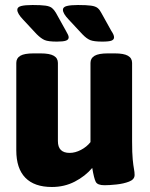

<svg xmlns="http://www.w3.org/2000/svg" viewBox="-20 -738 597 766"><path d="M187 8Q117 8 81 -29Q45 -66 45 -138V-487Q45 -506 61 -515.5Q77 -525 114 -525H142Q178 -525 194.5 -515.5Q211 -506 211 -487V-175Q211 -128 258 -128Q280 -128 303 -140Q326 -152 341 -171V-487Q341 -506 357.5 -515.5Q374 -525 410 -525H438Q474 -525 490.5 -515.5Q507 -506 507 -487V-174Q507 -127 509.5 -102Q512 -77 514.5 -64Q517 -51 517 -40Q517 -22 495 -13.5Q473 -5 444.5 -2Q416 1 397 1Q369 1 362 -12.5Q355 -26 348 -68Q320 -35 278.5 -13.5Q237 8 187 8ZM388 -572Q355 -572 340 -578Q325 -584 308 -602L254 -660Q231 -684 231 -699Q231 -710 246.5 -714Q262 -718 291 -718Q325 -718 343 -715.5Q361 -713 369.5 -706Q378 -699 384 -687L424 -615Q430 -606 432.5 -600Q435 -594 435 -589Q435 -580 425 -576Q415 -572 388 -572ZM207 -572Q173 -572 158.5 -578Q144 -584 126 -602L72 -660Q49 -684 49 -699Q49 -710 64.5 -714Q80 -718 110 -718Q144 -718 161.5 -715.5Q179 -713 187.5 -706Q196 -699 203 -687L243 -615Q248 -606 251 -600Q254 -594 254 -589Q254 -580 243.5 -576Q233 -572 207 -572Z"/></svg>

Font: Asap ExtraBold
Style: Regular
Weight: 800
Designer: Pablo Cosgaya
Foundry: Omnibus-Type
Version: Version 3.001; ttfautohint (v1.8.4.7-5d5b)